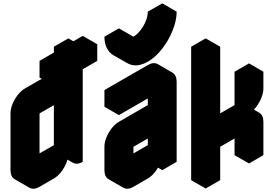

<svg xmlns="http://www.w3.org/2000/svg" viewBox="-20 -1080 1643 1151"><path d="M476 -765 563 -815V-715L476 -665V-110Q442 -90 416 -105Q390 -120 390 -160Q390 -134 378 -104Q366 -74 346 -48.5Q326 -23 303 -10L217 40Q182 60 156 45Q130 30 130 -10V-350Q130 -377 142 -406.5Q154 -436 174 -461.5Q194 -487 217 -500L303 -550Q338 -570 364 -555Q390 -540 390 -500V-615L303 -565V-665L390 -715V-750L476 -800ZM217 -400V-60L390 -160V-500ZM390 -750V-715L303 -765V-800ZM390 -715 303 -665 217 -715 303 -765ZM390 -615V-500L303 -550V-665ZM390 -160Q390 -120 416 -105L329 -155Q303 -170 303 -210ZM563 -815 476 -765 390 -815 476 -865ZM390 -500V-160L303 -210V-550ZM476 -800 390 -750 303 -800 390 -850ZM390 -160 217 -60 130 -110 303 -210ZM364 -555Q338 -570 303 -550L217 -500Q194 -487 174 -461.5Q154 -436 142 -406.5Q130 -377 130 -350V-10Q130 30 156 45L69 -5Q43 -20 43 -60V-400Q43 -427 55 -456.5Q67 -486 87 -511.5Q107 -537 130 -550L217 -600Q251 -620 277 -605ZM303 -665V-565L217 -615V-715Z M693 -490 953 -640Q987 -660 1013 -645Q1039 -630 1039 -590V-110L953 -60V-160Q953 -134 941 -104Q929 -74 909 -48.5Q889 -23 866 -10L780 40Q745 60 719 45Q693 30 693 -10V-150Q693 -177 705 -206.5Q717 -236 737 -261.5Q757 -287 780 -300L953 -400V-540L693 -390ZM866 -710Q820 -684 780.5 -689Q741 -694 717 -725.5Q693 -757 693 -810L780 -860Q780 -820 806 -805Q832 -790 866 -810Q889 -823 909 -848.5Q929 -874 941 -904Q953 -934 953 -960L1039 -1010Q1039 -970 1025 -926Q1011 -882 987 -840Q963 -798 932 -764Q901 -730 866 -710ZM780 -60 953 -160V-300L780 -200ZM953 -540V-400L866 -450V-590ZM953 -160V-60L866 -110V-210ZM1039 -1010 953 -960 866 -1010 953 -1060ZM953 -960Q953 -934 941 -904Q929 -874 909 -848.5Q889 -823 866 -810Q832 -790 806 -805L719 -855Q745 -840 780 -860Q802 -873 822 -898.5Q842 -924 854 -954Q866 -984 866 -1010ZM953 -300V-160L866 -210V-350ZM953 -160 780 -60 693 -110 866 -210ZM953 -400 780 -300Q757 -287 737 -261.5Q717 -236 705 -206.5Q693 -177 693 -150V-10Q693 30 719 45L632 -5Q606 -20 606 -60V-200Q606 -227 618 -256.5Q630 -286 650 -311.5Q670 -337 693 -350L866 -450ZM1013 -645Q987 -660 953 -640L693 -490L606 -540L866 -690Q901 -710 927 -695ZM693 -490V-390L606 -440V-540ZM780 -860 693 -810 606 -860 693 -910ZM693 -810Q693 -770 707 -742Q721 -714 745 -700L658 -750Q635 -764 620.5 -792Q606 -820 606 -860Z M1473 -100V-300L1300 -200V0L1213 50V-750L1300 -800V-300L1473 -400V-600L1559 -650V-550Q1559 -524 1547 -494Q1535 -464 1515.5 -438.5Q1496 -413 1473 -400Q1507 -420 1533 -405Q1559 -390 1559 -350V-150ZM1533 -405Q1507 -420 1473 -400L1386 -450Q1421 -470 1447 -455ZM1559 -650 1473 -600 1386 -650 1473 -700ZM1473 -300V-100L1386 -150V-350ZM1473 -600V-400L1386 -450V-650ZM1473 -400 1300 -300 1213 -350 1386 -450ZM1300 -800 1213 -750 1126 -800 1213 -850ZM1213 -750V50L1126 0V-800Z"/></svg>

Font: Nabla
Style: Regular
Weight: 400
Designer: Arthur Reinders Folmer
Foundry: Typearture
Version: Version 1.002